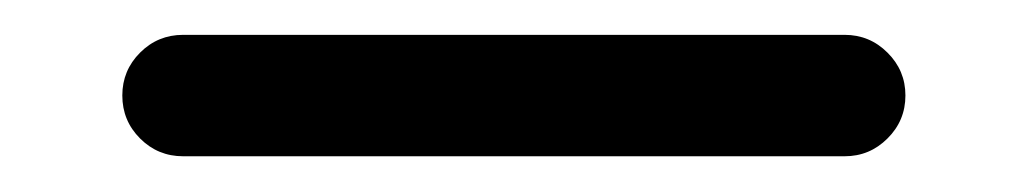

<svg xmlns="http://www.w3.org/2000/svg" viewBox="-20 -314 578 108"><path d="M83 -294.4H455.1Q469.2 -294.4 479.2 -284.4Q489.3 -274.4 489.3 -260.3Q489.3 -246.1 479.2 -236.1Q469.2 -226.1 455.1 -226.1H83Q68.8 -226.1 58.8 -236.1Q48.8 -246.1 48.8 -260.3Q48.8 -274.4 58.8 -284.4Q68.8 -294.4 83 -294.4Z"/></svg>

Font: Manjari
Style: Regular
Weight: 400
Designer: Santhosh Thottingal <santhosh.thottingal@gmail.com>
Foundry: SMC
Version: Version 2.000